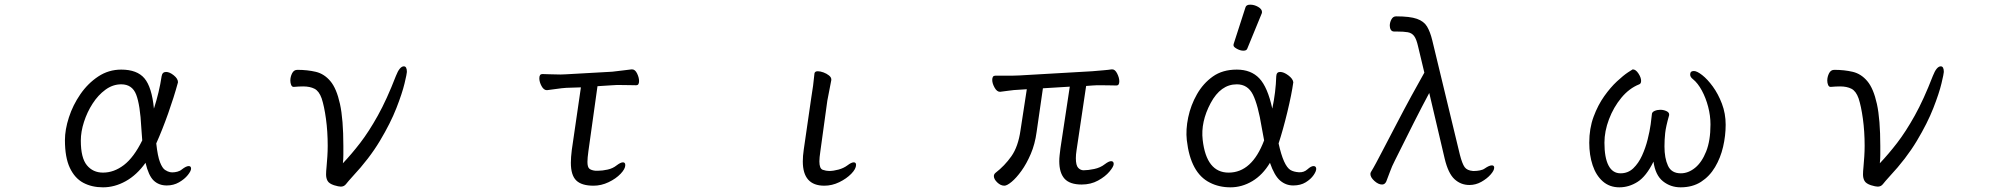

<svg xmlns="http://www.w3.org/2000/svg" viewBox="-20 -784 8620 822"><path d="M603 -87Q566 -35 518.5 -8.5Q471 18 421 18Q373 18 336.5 -1.5Q300 -21 279 -65.5Q258 -110 258 -184Q258 -229 275 -281.5Q292 -334 324 -380.5Q356 -427 400.5 -456.5Q445 -486 499 -486Q567 -486 598.5 -448.5Q630 -411 639 -319Q650 -353 658.5 -388.5Q667 -424 672 -458Q675 -476 691 -476Q706 -476 724 -461.5Q742 -447 742 -432Q742 -431 741.5 -430Q741 -429 741 -428Q725 -369 700 -298.5Q675 -228 649 -170Q655 -115 665 -89.5Q675 -64 686.5 -56.5Q698 -49 708 -47Q710 -47 712.5 -46.5Q715 -46 717 -46Q728 -46 739.5 -49Q751 -52 759 -59Q777 -73 788 -73Q798 -73 798 -62Q798 -52 784 -34.5Q770 -17 746.5 -3.5Q723 10 694 10Q660 10 638 -11Q616 -32 603 -87ZM589 -183Q588 -196 587 -209.5Q586 -223 585 -237Q580 -335 563 -379Q546 -423 499 -423Q463 -423 431.5 -400Q400 -377 376.5 -340.5Q353 -304 339.5 -262Q326 -220 326 -182Q326 -108 352 -76.5Q378 -45 421 -45Q468 -45 510.5 -77.5Q553 -110 589 -183Z M1237 -412Q1230 -412 1226.5 -420.5Q1223 -429 1223 -439Q1223 -455 1230.5 -470Q1238 -485 1253 -485Q1296 -485 1332 -476.5Q1368 -468 1394.5 -436.5Q1421 -405 1435.5 -339Q1450 -273 1450 -159Q1450 -140 1450 -121.5Q1450 -103 1448 -85Q1485 -124 1522 -172Q1559 -220 1597.5 -289Q1636 -358 1675 -459Q1691 -500 1709 -500Q1722 -500 1722 -476Q1722 -469 1712 -427Q1702 -385 1677 -321Q1652 -257 1606.5 -181Q1561 -105 1490 -29Q1470 -7 1461.5 4Q1453 15 1439 15Q1430 15 1410 9Q1389 2 1382.5 -9.5Q1376 -21 1376 -37Q1376 -44 1376.5 -52Q1377 -60 1378 -69Q1380 -92 1381.5 -114.5Q1383 -137 1383 -160Q1383 -221 1375.5 -275.5Q1368 -330 1357 -363Q1346 -394 1326.5 -404Q1307 -414 1278 -414Q1269 -414 1259 -413.5Q1249 -413 1238 -412Z M2540 -53Q2559 -53 2581.5 -58Q2604 -63 2620 -76Q2637 -89 2647 -89Q2657 -89 2657 -77Q2657 -61 2637 -40Q2617 -19 2585.5 -4Q2554 11 2521 11Q2470 11 2447 -11.5Q2424 -34 2424 -87Q2424 -99 2425 -112.5Q2426 -126 2428 -142L2467 -410L2405 -408Q2387 -407 2360 -403Q2333 -399 2322 -398H2321Q2308 -398 2298.5 -415.5Q2289 -433 2289 -449Q2289 -467 2302 -467Q2311 -467 2334 -466Q2357 -465 2379 -465Q2387 -465 2393.5 -465.5Q2400 -466 2405 -466L2601 -477Q2623 -479 2647.5 -482.5Q2672 -486 2684 -487H2686Q2699 -487 2707.5 -469.5Q2716 -452 2716 -437Q2716 -419 2704 -419Q2696 -419 2677.5 -419.5Q2659 -420 2639 -420Q2629 -420 2619 -420Q2609 -420 2601 -419L2538 -415L2499 -136Q2497 -122 2496 -110.5Q2495 -99 2495 -91Q2495 -69 2503 -62Q2511 -55 2529 -53Z M3453 -364Q3457 -387 3461 -417Q3465 -447 3467 -470Q3469 -479 3481 -479Q3492 -479 3505.5 -474Q3519 -469 3529 -461Q3539 -453 3539 -444V-441L3522 -353L3492 -135Q3490 -122 3489 -111.5Q3488 -101 3488 -93Q3488 -62 3502.5 -57Q3517 -52 3530 -52Q3548 -52 3570 -58Q3592 -64 3608 -76Q3625 -89 3635 -89Q3645 -89 3645 -78Q3645 -61 3624.5 -40Q3604 -19 3573 -4Q3542 11 3509 11Q3417 11 3417 -93Q3417 -104 3418 -117Q3419 -130 3421 -143Z M4560 -413 4445 -406 4418 -219Q4411 -167 4393 -125Q4375 -83 4353 -52.5Q4331 -22 4311 -5.5Q4291 11 4280 11Q4264 11 4249.5 -3Q4235 -17 4235 -30Q4235 -38 4242 -44Q4281 -74 4310 -115Q4339 -156 4349 -226L4376 -402L4345 -400Q4320 -399 4296.5 -395.5Q4273 -392 4262 -391H4261Q4248 -391 4238 -409Q4228 -427 4228 -442Q4228 -460 4241 -460H4282Q4296 -460 4312.5 -460Q4329 -460 4344 -461L4656 -479Q4679 -481 4703 -483Q4727 -485 4739 -487H4742Q4754 -487 4763 -469Q4772 -451 4772 -436Q4772 -418 4760 -418Q4752 -418 4734 -418.5Q4716 -419 4696 -419Q4686 -419 4676 -419Q4666 -419 4657 -418L4630 -416L4589 -141Q4586 -122 4586 -107Q4586 -76 4596 -65.5Q4606 -55 4619 -55Q4638 -55 4664.5 -60.5Q4691 -66 4710 -81Q4727 -94 4737 -94Q4748 -94 4748 -82Q4748 -71 4730 -49.5Q4712 -28 4681 -11Q4650 6 4611 6Q4560 6 4537.5 -19Q4515 -44 4515 -94Q4515 -106 4516.5 -119.5Q4518 -133 4520 -149Z M5312 -752Q5315 -764 5332.5 -764Q5350 -764 5366.5 -754.5Q5383 -745 5383 -732Q5383 -729 5382 -727L5320 -576Q5317 -567 5303.5 -567Q5290 -567 5275.5 -575Q5261 -583 5261 -589.5Q5261 -596 5262 -597ZM5454 -170Q5475 -74 5505 -56Q5519 -48 5540.5 -46.5Q5562 -45 5577.5 -59Q5593 -73 5603.5 -73Q5614 -73 5615 -62.5Q5616 -52 5604 -34.5Q5592 -17 5570 -3.5Q5548 10 5516.5 10Q5485 10 5460.5 -11Q5436 -32 5417 -87Q5386 -35 5341.5 -8.5Q5297 18 5248 18Q5199 18 5160 -2Q5077 -43 5061 -184Q5056 -229 5067 -281.5Q5078 -334 5104.5 -380.5Q5131 -427 5172.5 -456.5Q5214 -486 5275 -486Q5336 -486 5371.5 -448.5Q5407 -411 5427 -319Q5442 -390 5444 -458Q5445 -476 5460.5 -476Q5476 -476 5495.5 -461.5Q5515 -447 5517 -432Q5510 -381 5491.5 -304.5Q5473 -228 5454 -170ZM5240 -45Q5340 -45 5392 -183Q5387 -209 5382 -237Q5366 -335 5344 -379Q5322 -423 5275 -423Q5206 -423 5163 -342.5Q5120 -262 5129 -185Q5145 -45 5240 -45Z M6292 -52Q6303 -52 6316 -54.5Q6329 -57 6337 -63Q6356 -76 6367 -76Q6377 -76 6377 -66Q6377 -54 6361.5 -36.5Q6346 -19 6322 -5.5Q6298 8 6271 8Q6234 8 6207 -17Q6180 -42 6165 -105L6099 -386Q6070 -332 6033 -259Q5996 -186 5952 -97Q5939 -72 5930.5 -48Q5922 -24 5915 -7Q5909 6 5897 6Q5881 6 5864 -9.5Q5847 -25 5847 -39Q5847 -43 5849 -47Q5860 -65 5871.5 -86.5Q5883 -108 5896 -133Q5928 -194 5960 -255.5Q5992 -317 6022.5 -373Q6053 -429 6078 -473L6051 -586Q6044 -617 6034 -630Q6024 -643 6007 -646Q5990 -649 5960 -649H5949Q5939 -649 5934.5 -656.5Q5930 -664 5930 -674Q5930 -688 5937 -701Q5944 -714 5957 -714Q6016 -714 6046 -703.5Q6076 -693 6089.5 -670.5Q6103 -648 6112 -611L6230 -122Q6240 -83 6250.5 -68.5Q6261 -54 6286 -52Z M7126 -291Q7112 -242 7109 -214Q7106 -186 7106 -157Q7106 -107 7121 -74.5Q7136 -42 7176 -42Q7208 -42 7237 -65.5Q7266 -89 7284.5 -135.5Q7303 -182 7303 -251Q7303 -289 7293 -327Q7283 -365 7266 -396.5Q7249 -428 7228 -445Q7216 -454 7216 -465Q7216 -480 7232 -480Q7245 -480 7267.5 -462.5Q7290 -445 7313 -413.5Q7336 -382 7352 -340Q7368 -298 7368 -250Q7368 -203 7357 -155.5Q7346 -108 7322.5 -68.5Q7299 -29 7262.5 -5.5Q7226 18 7175 18Q7132 18 7099.5 -8Q7067 -34 7059 -92Q7028 -29 6991 -5.5Q6954 18 6913 18Q6871 18 6842 -7.5Q6813 -33 6798.5 -76.5Q6784 -120 6784 -173Q6784 -234 6802.5 -284Q6821 -334 6848 -372Q6875 -410 6902.5 -435.5Q6930 -461 6949.5 -474Q6969 -487 6970 -487Q6983 -487 6994.5 -469.5Q7006 -452 7006 -438Q7006 -426 6998 -423Q6955 -406 6921.5 -365.5Q6888 -325 6868.5 -273.5Q6849 -222 6849 -173Q6849 -109 6866.5 -75.5Q6884 -42 6918 -42Q6950 -42 6972.5 -63.5Q6995 -85 7010 -118Q7025 -151 7034 -187Q7043 -223 7047 -252Q7051 -281 7052 -294Q7052 -304 7063.5 -309Q7075 -314 7088 -314Q7102 -314 7114 -308.5Q7126 -303 7126 -294Z M7817 -412Q7810 -412 7806.5 -420.5Q7803 -429 7803 -439Q7803 -455 7810.5 -470Q7818 -485 7833 -485Q7876 -485 7912 -476.5Q7948 -468 7974.5 -436.5Q8001 -405 8015.5 -339Q8030 -273 8030 -159Q8030 -140 8030 -121.5Q8030 -103 8028 -85Q8065 -124 8102 -172Q8139 -220 8177.5 -289Q8216 -358 8255 -459Q8271 -500 8289 -500Q8302 -500 8302 -476Q8302 -469 8292 -427Q8282 -385 8257 -321Q8232 -257 8186.5 -181Q8141 -105 8070 -29Q8050 -7 8041.5 4Q8033 15 8019 15Q8010 15 7990 9Q7969 2 7962.5 -9.5Q7956 -21 7956 -37Q7956 -44 7956.5 -52Q7957 -60 7958 -69Q7960 -92 7961.5 -114.5Q7963 -137 7963 -160Q7963 -221 7955.5 -275.5Q7948 -330 7937 -363Q7926 -394 7906.5 -404Q7887 -414 7858 -414Q7849 -414 7839 -413.5Q7829 -413 7818 -412Z"/></svg>

Font: QiushuiShotai
Style: Regular
Weight: 600
Designer: Fontworks Inc.
Foundry: Fontworks Inc.
Version: Version 1.250